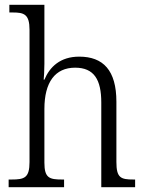

<svg xmlns="http://www.w3.org/2000/svg" viewBox="-20 -780 609 800"><path d="M16 0H247V-32H239C186 -32 165 -38 165 -102V-326C165 -438 210 -498 293 -498C372 -498 402 -448 402 -353V0H543V-32H536C483 -32 465 -39 465 -105V-356C465 -487 410 -544 310 -544C231 -544 187 -501 165 -448H162C163 -456 165 -488 165 -514V-760H19V-728H33C80 -728 103 -721 103 -656V-105C103 -39 82 -32 28 -32H16Z"/></svg>

Font: Noto Serif Devanagari SemiCondensed Light
Style: Regular
Weight: 300
Width: 4
Designer: Universal Thirst, Indian Type Foundry and the Monotype Design Team
Foundry: Monotype Imaging Inc.
Version: Version 2.004